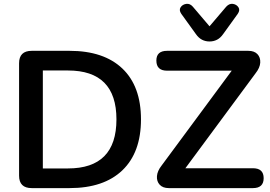

<svg xmlns="http://www.w3.org/2000/svg" viewBox="-20 -966 1387 986"><path d="M143 0Q78 0 78 -64V-641Q78 -705 143 -705H337Q513 -705 608.5 -614Q704 -523 704 -353Q704 -183 608.5 -91.5Q513 0 337 0ZM200 -101H329Q578 -101 578 -353Q578 -604 329 -604H200ZM1056 -753Q1035 -753 1017.5 -762Q1000 -771 986 -791L911 -895Q898 -914 907.5 -928.5Q917 -943 936 -946Q955 -949 970 -932L1056 -831L1142 -932Q1158 -949 1176.5 -946Q1195 -943 1204.5 -928.5Q1214 -914 1201 -895L1126 -791Q1112 -771 1094.5 -762Q1077 -753 1056 -753ZM847 0Q816 0 800 -17.5Q784 -35 786 -61.5Q788 -88 810 -116L1170 -603H838Q783 -603 783 -655Q783 -705 838 -705H1255Q1286 -705 1302 -688Q1318 -671 1316.5 -644.5Q1315 -618 1292 -589L932 -102H1279Q1334 -102 1334 -51Q1334 0 1279 0Z"/></svg>

Font: Chiron GoRound TC M
Style: Regular
Weight: 500
Designer: Ryoko NISHIZUKA 西塚涼子 (kana, bopomofo & ideographs); Paul D. Hunt (Latin, Greek & Cyrillic); Sandoll Communications 산돌커뮤니
Foundry: Adobe
Version: Version 1.000;hotconv 1.1.1;makeotfexe 2.6.0